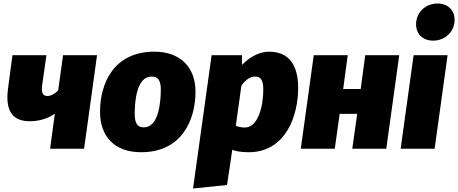

<svg xmlns="http://www.w3.org/2000/svg" viewBox="-20 -849 2615 1096"><path d="M534 -534H340L312 -333C296 -316 272 -301 251 -301C227 -301 214 -315 221 -365L245 -534H51L26 -345C9 -219 49 -155 154 -157C206 -158 253 -172 293 -200L266 0H460Z M785 20C1019 20 1095 -165 1096 -323C1097 -465 1009 -554 861 -554C627 -554 551 -370 551 -211C551 -66 638 20 785 20ZM801 -122C765 -122 749 -144 749 -201C749 -270 760 -412 845 -412C882 -412 899 -390 898 -333C897 -264 886 -122 801 -122Z M1082 227 1276 207 1306 6C1321 12 1349 20 1399 20C1613 20 1682 -191 1682 -347C1682 -478 1629 -554 1516 -554C1472 -554 1415 -534 1362 -479L1361 -534H1188ZM1377 -121C1356 -121 1339 -126 1326 -131L1358 -360C1383 -396 1410 -412 1437 -412C1462 -412 1483 -400 1483 -338C1483 -249 1456 -121 1377 -121Z M1991 0H2185L2259 -534H2065L2039 -341H1939L1965 -534H1771L1697 0H1891L1919 -199H2019Z M2452 -617C2521 -617 2575 -668 2575 -736C2575 -790 2537 -829 2478 -829C2409 -829 2355 -778 2355 -710C2355 -656 2393 -617 2452 -617ZM2535 -534H2341L2267 0H2461Z"/></svg>

Font: Fira Sans Heavy
Style: Italic
Weight: 900
Italic angle: -8°
Designer: bBox Type GmbH & Carrois Corporate GbR & Edenspiekermann AG
Foundry: bBox Type GmbH & Carrois Corporate GbR & Edenspiekermann AG
Version: Version 4.301;PS 004.301;hotconv 1.0.88;makeotf.lib2.5.64775